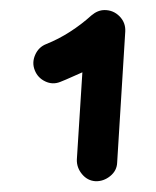

<svg xmlns="http://www.w3.org/2000/svg" viewBox="-20 -771 302 372"><path d="M165 -419.9Q149.4 -420.9 138.9 -433.6Q128.4 -446.3 128.9 -461.9L139.6 -630.9Q127.9 -626 117.9 -621.3Q107.9 -616.7 96.7 -612.3Q82 -606.4 67.6 -613.3Q53.2 -620.1 47.4 -634.8Q41.5 -649.4 48.1 -664.6Q54.7 -679.7 69.3 -685.5Q93.8 -695.3 115.7 -709.5Q137.7 -723.6 157.2 -741.2Q169.4 -751.5 182.6 -751.5Q199.7 -751.5 211.7 -739.3Q223.6 -727.1 222.7 -710L207 -456.1Q206.5 -440.4 193.6 -429.9Q180.7 -419.4 165 -419.9Z"/></svg>

Font: Mikhak-DS2-FD Black
Style: Regular
Weight: 900
Designer: Amin Abedi
Version: Version 3.2